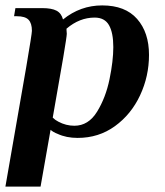

<svg xmlns="http://www.w3.org/2000/svg" viewBox="-22 -500 611 710"><path d="M96 -386Q96 -414 83.5 -427Q71 -440 40 -440H30L35 -470H134Q169 -470 187 -460.5Q205 -451 211 -428Q275 -480 356 -480Q441 -480 485 -430Q529 -380 529 -297Q529 -218 496 -147.5Q463 -77 403 -33.5Q343 10 265 10Q223 10 191 -5Q175 -11 165 -20L128 190H-2Q54 -129 75 -252Q96 -375 96 -386ZM397 -326Q397 -379 381 -407Q365 -435 328 -435Q272 -435 224 -394V-389L225 -375Q225 -357 173 -65Q182 -56 194 -50Q222 -35 253 -35Q305 -35 337 -87Q369 -139 383 -207Q397 -275 397 -326Z"/></svg>

Font: Philosopher
Style: Bold Italic
Weight: 700
Italic angle: -10°
Designer: Jovanny Lemonad
Foundry: Jovanny Lemonad
Version: Version 2.000